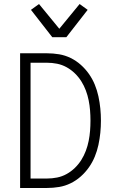

<svg xmlns="http://www.w3.org/2000/svg" viewBox="-20 -935 590 955"><path d="M80 0V-670H213Q244 -670 274 -665Q304 -660 331.5 -646.5Q359 -633 382 -612.5Q405 -592 422.5 -567Q440 -542 451.5 -514Q463 -486 469.5 -456Q476 -426 479 -395.5Q482 -365 482 -335Q482 -305 479 -274.5Q476 -244 469.5 -214Q463 -184 451.5 -156Q440 -128 422.5 -103Q405 -78 382 -57.5Q359 -37 331.5 -23.5Q304 -10 274 -5Q244 0 213 0ZM132 -47H213Q239 -47 264 -52Q289 -57 311.5 -69.5Q334 -82 352.5 -100Q371 -118 384.5 -139.5Q398 -161 407 -185Q416 -209 421 -234Q426 -259 428 -284.5Q430 -310 430 -335Q430 -360 428 -385.5Q426 -411 421 -436Q416 -461 407 -485Q398 -509 384.5 -530.5Q371 -552 352.5 -570Q334 -588 311.5 -600.5Q289 -613 264 -618Q239 -623 213 -623H132ZM240 -750 134 -886 174 -915 275 -792 376 -915 416 -886 310 -750Z"/></svg>

Font: Lode Dark Term
Style: Regular
Weight: 400
Monospace: yes
Designer: Belleve Invis
Foundry: Belleve Invis
Version: Version 29.2.0